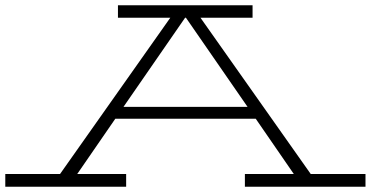

<svg xmlns="http://www.w3.org/2000/svg" viewBox="-27 -706 1402 726"><path d="M1355 -48V0H899V-48H1084L940 -257H409L265 -48H450V0H-7V-48H200L617 -639H419V-686H928V-639H731L1148 -48ZM909 -302 676 -639H673L440 -302Z"/></svg>

Font: BioRhyme Expanded Light
Style: Regular
Weight: 300
Width: 7
Designer: Aoife Mooney
Foundry: Aoife Mooney Type
Version: Version 1.001